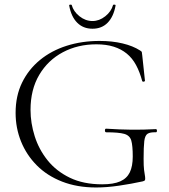

<svg xmlns="http://www.w3.org/2000/svg" viewBox="-20 -817 749 849"><path d="M405 12Q321 12 254.5 -14Q188 -40 142.5 -86Q97 -132 73 -191.5Q49 -251 49 -318Q49 -393 77.5 -451.5Q106 -510 156.5 -551.5Q207 -593 274.5 -614.5Q342 -636 420 -636Q476 -636 522 -625Q568 -614 599 -594Q606 -590 607 -587Q608 -584 609 -572L621 -460Q621 -457 616 -456Q611 -455 609 -458Q598 -499 581.5 -529.5Q565 -560 540.5 -580Q516 -600 483 -610.5Q450 -621 406 -621Q324 -621 258 -586Q192 -551 153.5 -486Q115 -421 115 -331Q115 -273 133.5 -214.5Q152 -156 190.5 -108Q229 -60 289 -31Q349 -2 432 -2Q482 -2 511.5 -15Q541 -28 554 -55Q567 -82 567 -125Q567 -173 560.5 -195.5Q554 -218 529.5 -225Q505 -232 450 -232Q444 -232 444 -240Q444 -248 449 -248Q511 -244 562 -243.5Q613 -243 669 -246Q674 -246 674 -239Q674 -232 669 -232Q644 -233 632.5 -225.5Q621 -218 618 -193Q615 -168 615 -115Q615 -82 617 -66Q619 -50 620.5 -42.5Q622 -35 622 -27Q622 -21 620 -19Q618 -17 611 -15Q561 -4 506.5 4Q452 12 405 12ZM389 -690Q348 -690 321.5 -716.5Q295 -743 286 -792Q285 -796 290.5 -796.5Q296 -797 297 -795Q305 -766 331.5 -745Q358 -724 389 -724Q419 -724 445.5 -745Q472 -766 480 -795Q481 -797 486.5 -796.5Q492 -796 491 -792Q482 -743 456 -716.5Q430 -690 389 -690Z"/></svg>

Font: Cormorant Garamond Light Light
Style: Regular
Weight: 300
Version: Version 4.001